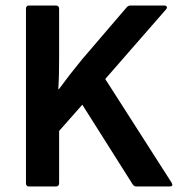

<svg xmlns="http://www.w3.org/2000/svg" viewBox="-20 -675 655 695"><path d="M85 0Q74 0 74 -12V-643Q74 -655 85 -655H182Q194 -655 194 -643V-471Q194 -442 193.5 -412Q193 -382 191 -352H193Q231 -404 277 -460L439 -649Q444 -655 453 -655H574Q581 -655 583.5 -651Q586 -647 581 -641L361 -389L601 -14Q609 0 594 0H474Q465 0 460 -8L278 -296L194 -201V-12Q194 0 182 0Z"/></svg>

Font: Sofia Sans
Style: Bold
Weight: 700
Designer: Botio Nikoltchev, Ani Petrova
Foundry: lettersoup
Version: Version 4.100; ttfautohint (v1.8.4.7-5d5b)